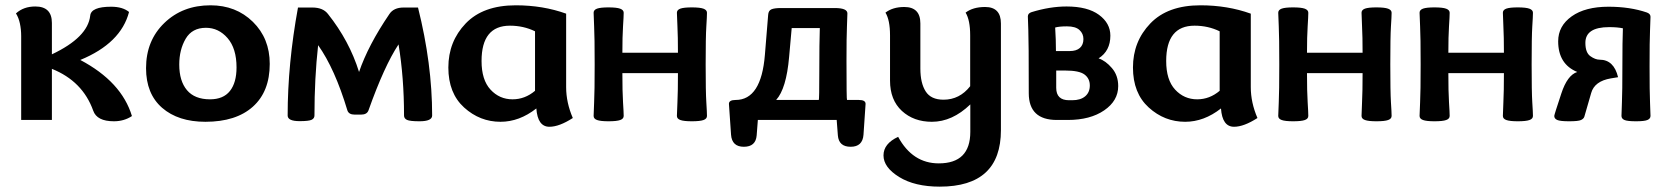

<svg xmlns="http://www.w3.org/2000/svg" viewBox="-20 -448 6225 717"><path d="M173.8 -245.1Q308.1 -308.6 316.9 -389.6Q320.3 -422.9 395 -422.9Q438 -422.9 461.9 -403.3Q431.6 -286.6 279.8 -224.1Q434.1 -142.6 472.7 -14.6Q443.4 4.9 405.3 4.9Q341.8 4.9 328.1 -34.7Q288.6 -145 173.8 -190.9V0H59.1V-313Q59.1 -337.9 54.4 -359.9Q49.8 -381.8 39.6 -397.9Q67.9 -423.8 111.8 -423.8Q173.8 -423.8 173.8 -362.3Z M747.1 6.8Q645.5 6.8 585.4 -45.4Q525.4 -97.7 525.4 -193.4Q525.4 -296.4 593.8 -362.3Q662.1 -428.2 766.1 -428.2Q861.3 -428.2 924.3 -366.5Q987.3 -304.7 987.3 -209.5Q987.3 -106 924.3 -49.6Q861.3 6.8 747.1 6.8ZM764.2 -77.1Q814 -77.1 838.6 -108.2Q863.3 -139.2 863.3 -196.3Q863.3 -267.1 829.8 -305.7Q796.4 -344.2 749 -344.2Q697.3 -344.2 673.3 -303.2Q649.4 -262.2 649.4 -207Q649.4 -145.5 678.2 -111.3Q707 -77.1 764.2 -77.1Z M1546.4 4.9Q1511.2 4.9 1500 -0.2Q1488.8 -5.4 1488.8 -16.6Q1488.8 -158.7 1468.3 -282.2Q1415 -201.7 1356 -35.6Q1350.1 -20 1328.6 -20H1304.2Q1282.7 -20 1277.3 -35.6Q1230.5 -191.4 1168 -279.3Q1154.3 -156.2 1154.3 -16.6Q1154.3 -5.9 1143.8 -0.7Q1133.3 4.4 1099.1 4.4Q1054.2 4.4 1054.2 -16.6Q1054.2 -209.5 1092.8 -419.9H1146.5Q1186 -419.9 1204.6 -396Q1284.7 -295.4 1320.8 -179.2Q1355 -279.3 1434.1 -395.5Q1450.2 -419.9 1487.3 -419.9H1541Q1593.8 -209.5 1593.8 -16.6Q1593.8 4.9 1546.4 4.9Z M2031.7 25.4Q1987.8 25.4 1982.9 -43Q1919.4 6.8 1849.1 6.8Q1772 6.8 1713.1 -46.6Q1654.3 -100.1 1654.3 -195.8Q1654.3 -293 1719.2 -360.6Q1784.2 -428.2 1906.2 -428.2Q2007.3 -428.2 2094.2 -397V-122.6Q2094.2 -64.9 2119.1 -7.3Q2068.4 25.4 2031.7 25.4ZM1894 -77.1Q1940.4 -77.1 1978 -108.9V-331.1Q1935.1 -352.1 1884.3 -352.1Q1778.3 -352.1 1778.3 -220.2Q1778.3 -149.4 1811.8 -113.3Q1845.2 -77.1 1894 -77.1Z M2563.5 4.9Q2533.7 4.9 2520.8 0.2Q2507.8 -4.4 2507.8 -15.1Q2507.8 -27.8 2509.8 -66.4Q2511.7 -105 2511.7 -174.8H2304.2Q2304.2 -105 2306.6 -66.4Q2309.1 -27.8 2309.1 -15.1Q2309.1 -4.4 2296.1 0.2Q2283.2 4.9 2252.4 4.9Q2222.7 4.9 2209.7 0.2Q2196.8 -4.4 2196.8 -15.1Q2196.8 -27.8 2198.7 -66.2Q2200.7 -104.5 2200.7 -207.5Q2200.7 -311 2198.7 -349.1Q2196.8 -387.2 2196.8 -400.4Q2196.8 -411.1 2209.7 -415.8Q2222.7 -420.4 2252.4 -420.4Q2283.2 -420.4 2296.1 -415.5Q2309.1 -410.6 2309.1 -400.4Q2309.1 -387.2 2306.6 -349.4Q2304.2 -311.5 2304.2 -251H2511.7Q2511.7 -311.5 2509.8 -349.4Q2507.8 -387.2 2507.8 -400.4Q2507.8 -411.1 2520.8 -415.8Q2533.7 -420.4 2563.5 -420.4Q2594.2 -420.4 2607.2 -415.5Q2620.1 -410.6 2620.1 -400.4Q2620.1 -387.2 2617.7 -349.1Q2615.2 -311 2615.2 -207.5Q2615.2 -104.5 2617.7 -66.2Q2620.1 -27.8 2620.1 -15.1Q2620.1 -4.4 2607.2 0.2Q2594.2 4.9 2563.5 4.9Z M3156.7 100.1Q3112.3 100.1 3108.9 57.6L3104.5 0H2810.1L2805.7 57.6Q2802.2 100.1 2757.8 100.1Q2713.4 100.1 2710 55.2Q2702.1 -52.7 2702.1 -60.1Q2702.1 -74.7 2727.1 -74.7Q2822.8 -74.7 2836.4 -243.2L2848.6 -392.6Q2849.6 -408.2 2860.6 -413.1Q2871.6 -418 2897 -418H3097.2Q3144.5 -418 3144.5 -397.9Q3144.5 -385.3 3142.8 -348.1Q3141.1 -311 3141.1 -220.2Q3141.1 -74.2 3143.1 -74.2V-74.7H3187.5Q3212.4 -74.7 3212.4 -60.1Q3212.4 -52.7 3204.6 55.2Q3201.2 100.1 3156.7 100.1ZM3037.6 -74.2Q3039.6 -74.2 3039.6 -185.5Q3039.6 -287.1 3041.5 -343.3H2936.5L2926.8 -234.9Q2916.5 -116.7 2878.4 -74.7H3037.6Z M3603.5 -58.1Q3536.1 6.8 3460 6.8Q3392.1 6.8 3347.9 -33.9Q3303.7 -74.7 3303.7 -147V-315.9Q3303.7 -373 3286.6 -400.9Q3314 -421.9 3356.9 -421.9Q3417 -421.9 3417 -360.4V-191.9Q3417 -137.7 3436.8 -106.7Q3456.5 -75.7 3503.4 -75.7Q3563.5 -75.7 3603 -126V-315.9Q3603 -373 3585.9 -400.9Q3613.3 -421.9 3658.7 -421.9Q3717.8 -421.9 3717.8 -360.4V38.1Q3717.8 249 3489.3 249Q3396 249 3337.6 212.9Q3279.3 176.8 3279.3 132.3Q3279.3 88.4 3334 63Q3387.7 162.1 3485.8 162.1Q3603.5 162.1 3603.5 44.4Z M3974.6 -257.3Q3999.5 -257.3 4012.7 -269Q4025.9 -280.8 4025.9 -302.2Q4025.9 -322.3 4011.2 -335.9Q3996.6 -349.6 3964.4 -349.6Q3935.1 -349.6 3920.4 -345.2Q3923.3 -299.8 3923.3 -257.3ZM3983.9 -73.7Q4015.1 -73.7 4032.5 -88.4Q4049.8 -103 4049.8 -128.9Q4049.8 -154.8 4030 -169.7Q4010.3 -184.6 3958 -184.6H3924.3V-120.1Q3924.3 -73.7 3972.2 -73.7ZM3967.3 0H3926.8Q3821.8 0 3821.8 -100.1Q3821.8 -298.3 3820.1 -336.2Q3818.4 -374 3818.4 -386.7Q3818.4 -398.4 3832.5 -402.8Q3900.9 -423.8 3962.9 -423.8Q4041.5 -423.8 4084 -392.6Q4126.5 -361.3 4126.5 -314.9Q4126.5 -257.8 4082.5 -230Q4108.9 -221.2 4132.3 -193.8Q4155.8 -166.5 4155.8 -126.5Q4155.8 -71.8 4103.5 -35.9Q4051.3 0 3967.3 0Z M4588.4 25.4Q4544.4 25.4 4539.6 -43Q4476.1 6.8 4405.8 6.8Q4328.6 6.8 4269.8 -46.6Q4210.9 -100.1 4210.9 -195.8Q4210.9 -293 4275.9 -360.6Q4340.8 -428.2 4462.9 -428.2Q4564 -428.2 4650.9 -397V-122.6Q4650.9 -64.9 4675.8 -7.3Q4625 25.4 4588.4 25.4ZM4450.7 -77.1Q4497.1 -77.1 4534.7 -108.9V-331.1Q4491.7 -352.1 4440.9 -352.1Q4335 -352.1 4335 -220.2Q4335 -149.4 4368.4 -113.3Q4401.9 -77.1 4450.7 -77.1Z M5120.1 4.9Q5090.3 4.9 5077.4 0.2Q5064.5 -4.4 5064.5 -15.1Q5064.5 -27.8 5066.4 -66.4Q5068.4 -105 5068.4 -174.8H4860.8Q4860.8 -105 4863.3 -66.4Q4865.7 -27.8 4865.7 -15.1Q4865.7 -4.4 4852.8 0.2Q4839.8 4.9 4809.1 4.9Q4779.3 4.9 4766.4 0.2Q4753.4 -4.4 4753.4 -15.1Q4753.4 -27.8 4755.4 -66.2Q4757.3 -104.5 4757.3 -207.5Q4757.3 -311 4755.4 -349.1Q4753.4 -387.2 4753.4 -400.4Q4753.4 -411.1 4766.4 -415.8Q4779.3 -420.4 4809.1 -420.4Q4839.8 -420.4 4852.8 -415.5Q4865.7 -410.6 4865.7 -400.4Q4865.7 -387.2 4863.3 -349.4Q4860.8 -311.5 4860.8 -251H5068.4Q5068.4 -311.5 5066.4 -349.4Q5064.5 -387.2 5064.5 -400.4Q5064.5 -411.1 5077.4 -415.8Q5090.3 -420.4 5120.1 -420.4Q5150.9 -420.4 5163.8 -415.5Q5176.8 -410.6 5176.8 -400.4Q5176.8 -387.2 5174.3 -349.1Q5171.9 -311 5171.9 -207.5Q5171.9 -104.5 5174.3 -66.2Q5176.8 -27.8 5176.8 -15.1Q5176.8 -4.4 5163.8 0.2Q5150.9 4.9 5120.1 4.9Z M5647.9 4.9Q5618.2 4.9 5605.2 0.2Q5592.3 -4.4 5592.3 -15.1Q5592.3 -27.8 5594.2 -66.4Q5596.2 -105 5596.2 -174.8H5388.7Q5388.7 -105 5391.1 -66.4Q5393.6 -27.8 5393.6 -15.1Q5393.6 -4.4 5380.6 0.2Q5367.7 4.9 5336.9 4.9Q5307.1 4.9 5294.2 0.2Q5281.2 -4.4 5281.2 -15.1Q5281.2 -27.8 5283.2 -66.2Q5285.2 -104.5 5285.2 -207.5Q5285.2 -311 5283.2 -349.1Q5281.2 -387.2 5281.2 -400.4Q5281.2 -411.1 5294.2 -415.8Q5307.1 -420.4 5336.9 -420.4Q5367.7 -420.4 5380.6 -415.5Q5393.6 -410.6 5393.6 -400.4Q5393.6 -387.2 5391.1 -349.4Q5388.7 -311.5 5388.7 -251H5596.2Q5596.2 -311.5 5594.2 -349.4Q5592.3 -387.2 5592.3 -400.4Q5592.3 -411.1 5605.2 -415.8Q5618.2 -420.4 5647.9 -420.4Q5678.7 -420.4 5691.7 -415.5Q5704.6 -410.6 5704.6 -400.4Q5704.6 -387.2 5702.1 -349.1Q5699.7 -311 5699.7 -207.5Q5699.7 -104.5 5702.1 -66.2Q5704.6 -27.8 5704.6 -15.1Q5704.6 -4.4 5691.7 0.2Q5678.7 4.9 5647.9 4.9Z M6089.4 4.9Q6057.1 4.9 6046.1 0Q6035.2 -4.9 6035.2 -15.1Q6035.2 -27.8 6036.9 -66.2Q6038.6 -104.5 6038.6 -200.4Q6038.6 -296.4 6040.5 -342.3Q6020 -346.7 5989.3 -346.7Q5900.4 -346.7 5900.4 -288.1Q5900.4 -251.5 5918.9 -238.3Q5937.5 -225.1 5953.6 -225.1Q6006.8 -225.1 6022.5 -159.7L5995.6 -155.3Q5934.6 -145 5922.1 -100.8Q5909.7 -56.6 5896.5 -12.2Q5894 -4.4 5884 0.2Q5874 4.9 5839.8 4.9Q5806.2 4.9 5795.2 0Q5784.2 -4.9 5784.2 -15.1Q5784.2 -19.5 5810.5 -98.6Q5833 -167.5 5870.1 -179.2Q5798.8 -208.5 5798.8 -293.9Q5798.8 -351.1 5849.4 -387Q5899.9 -422.9 5986.8 -422.9Q6066.9 -422.9 6129.9 -401.4Q6143.6 -396.5 6143.6 -385.3Q6143.6 -372.1 6141.8 -334Q6140.1 -295.9 6140.1 -200.2Q6140.1 -104.5 6141.8 -66.2Q6143.6 -27.8 6143.6 -15.1Q6143.6 -4.9 6132.3 0Q6121.1 4.9 6089.4 4.9Z"/></svg>

Font: Bainsley
Style: Bold
Weight: 700
Designer: Paul James MIller
Foundry: High-Logic / Made with FontCreator
Version: Version 1.411;March 28, 2021;FontCreator 13.0.0.2683 64-bit